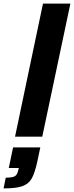

<svg xmlns="http://www.w3.org/2000/svg" viewBox="-81 -763 413 1072"><path d="M3 0 159 -743H312L155 0ZM21 187 24 175H-32L-8 60H144L128 136Q114 201 97 232Q80 263 45 276Q10 289 -61 289L-49 229Q-11 229 2.5 220.5Q16 212 21 187Z"/></svg>

Font: Saira Semi Condensed
Style: Bold Italic
Weight: 700
Width: 4
Italic angle: -12°
Designer: Hector Gatti with collaboration of the Omnibus-Type team
Foundry: Omnibus-Type
Version: Version 1.001; ttfautohint (v1.8)